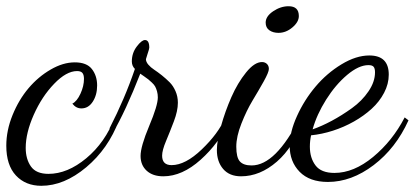

<svg xmlns="http://www.w3.org/2000/svg" viewBox="-43 -537 1324 613"><path d="M195.8 -337.9Q233.9 -337.9 250.5 -316.4Q267.1 -294.9 267.1 -264.2Q267.1 -233.9 253.2 -212.4Q239.3 -190.9 216.8 -190.9Q199.7 -190.9 188 -206.1Q202.6 -213.4 213.9 -237.8Q225.1 -262.2 225.1 -285.2Q225.1 -297.9 220.2 -304Q215.3 -310.1 203.1 -310.1Q168.9 -310.1 129.9 -269.5Q90.8 -229 64.9 -170.9Q39.1 -112.8 39.1 -64.9Q39.1 -29.3 55.7 -5.6Q72.3 18.1 111.8 18.1Q172.4 18.1 232.4 -31.7Q292.5 -81.5 324.2 -163.1L336.9 -152.8Q302.7 -62 232.2 -2.9Q161.6 56.2 88.9 56.2Q38.6 56.2 7.8 23.2Q-22.9 -9.8 -22.9 -71.8Q-22.9 -120.6 -2.9 -169.7Q17.1 -218.8 48.1 -255.4Q79.1 -292 118.7 -314.9Q158.2 -337.9 195.8 -337.9Z M315.9 -109.9 306.6 -127Q355.5 -222.2 387.7 -316.9Q377.9 -326.7 377.9 -340.8Q377.9 -367.7 393.6 -388.4Q409.2 -409.2 419.9 -409.2Q433.6 -409.2 433.6 -384.8Q433.6 -380.9 428.2 -365.2Q422.9 -349.6 422.9 -348.1Q422.9 -339.8 430.4 -330.8Q438 -321.8 449.2 -314.5Q460.4 -307.1 473.9 -296.4Q487.3 -285.6 498.5 -274.4Q509.8 -263.2 517.3 -246.1Q524.9 -229 524.9 -209Q524.9 -183.1 512.2 -149.7Q499.5 -116.2 487.1 -86.7Q474.6 -57.1 474.6 -40Q474.6 -9.8 504.9 -9.8Q548.8 -9.8 601.3 -60.1Q653.8 -110.4 674.8 -159.2L687.5 -148.9Q656.7 -80.1 597.7 -27.1Q538.6 25.9 478.5 25.9Q444.8 25.9 425.3 8.1Q405.8 -9.8 405.8 -39.1Q405.8 -69.3 433.3 -134.8Q460.9 -200.2 460.9 -226.1Q460.9 -236.3 458.3 -245.6Q455.6 -254.9 452.4 -260.7Q449.2 -266.6 441.9 -273.4Q434.6 -280.3 430.7 -283.4Q426.8 -286.6 417.2 -293.2Q407.7 -299.8 404.8 -301.8Q358.9 -184.1 315.9 -109.9Z M793.5 -338.9Q802.7 -338.9 809.1 -333Q815.4 -327.1 815.4 -316.9Q815.4 -306.6 799.1 -277.3Q782.7 -248 763.4 -216.1Q744.1 -184.1 727.8 -142.6Q711.4 -101.1 711.4 -68.8Q711.4 -34.2 722.9 -21.5Q734.4 -8.8 760.3 -8.8Q837.4 -8.8 914.6 -162.1L923.3 -151.9Q895 -67.9 841.1 -21Q787.1 25.9 726.6 25.9Q689.5 25.9 669.4 2.4Q649.4 -21 649.4 -58.1Q649.4 -86.9 662.6 -134.3Q675.8 -181.6 695.8 -227.1Q715.8 -272.5 742.7 -305.7Q769.5 -338.9 793.5 -338.9ZM846.2 -432.1Q828.6 -432.1 816.9 -440.4Q805.2 -448.7 805.2 -464.8Q805.2 -484.9 829.1 -501Q853 -517.1 878.4 -517.1Q911.1 -517.1 911.1 -485.8Q911.1 -466.8 890.6 -449.5Q870.1 -432.1 846.2 -432.1Z M1198.2 -298.8Q1198.2 -269 1183.3 -240.7Q1168.5 -212.4 1143.6 -189.7Q1118.7 -167 1086.7 -148.9Q1054.7 -130.9 1019.5 -119.6Q984.4 -108.4 950.2 -105Q946.3 -87.4 946.3 -68.8Q946.3 -32.7 964.4 -8.8Q982.4 15.1 1024.9 15.1Q1086.4 15.1 1148.2 -35.9Q1210 -86.9 1249 -162.1L1261.2 -152.8Q1220.7 -63.5 1149.9 -9.8Q1079.1 43.9 1003.9 43.9Q945.3 43.9 913.6 11.5Q881.8 -21 881.8 -71.8Q881.8 -115.2 905.3 -166.7Q928.7 -218.3 964.6 -260.7Q1000.5 -303.2 1047.1 -331.5Q1093.8 -359.9 1136.2 -359.9Q1198.2 -359.9 1198.2 -298.8ZM1133.3 -329.1Q1102.5 -329.1 1065.4 -297.9Q1028.3 -266.6 998.3 -219Q968.3 -171.4 955.1 -124Q984.4 -134.3 1016.4 -151.4Q1048.3 -168.5 1080.6 -191.7Q1112.8 -214.8 1133.5 -245.4Q1154.3 -275.9 1154.3 -306.2Q1154.3 -318.4 1149.9 -323.7Q1145.5 -329.1 1133.3 -329.1Z"/></svg>

Font: Dancing Script OT
Style: Regular
Weight: 400
Foundry: Pablo Impallari. www.impallari.com
Version: Version 1.000